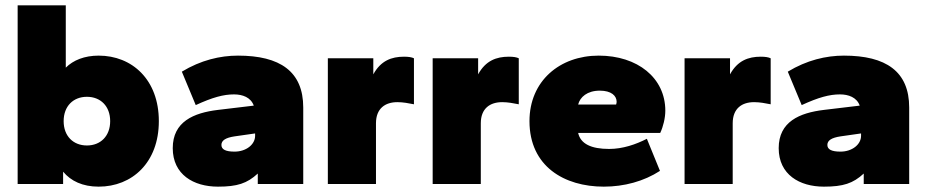

<svg xmlns="http://www.w3.org/2000/svg" viewBox="-20 -688 3466 718"><path d="M349 10C474 10 574 -80 574 -235C574 -390 474 -480 349 -480C296 -480 254 -463 226 -435V-668H46V0H216V-46C245 -11 289 10 349 10ZM305 -144C254 -144 218 -179 218 -235C218 -291 254 -326 305 -326C356 -326 392 -291 392 -235C392 -179 356 -144 305 -144Z M795 10C867 10 904 -2 944 -39V0H1114V-286C1114 -421 1027 -480 870 -480C803 -480 731 -463 660 -420L712 -295C775 -324 816 -335 855 -335C887 -335 918 -324 929 -293L795 -277C704 -266 626 -233 626 -134C626 -35 704 10 795 10ZM857 -121C824 -121 808 -129 808 -146C808 -163 824 -173 857 -178L934 -189V-180C934 -148 901 -121 857 -121Z M1386 0V-227C1386 -283 1421 -306 1466 -306C1487 -306 1508 -302 1528 -298V-470C1520 -474 1508 -476 1491 -476C1444 -476 1404 -461 1376 -410V-470H1206V0Z M1778 0V-227C1778 -283 1813 -306 1858 -306C1879 -306 1900 -302 1920 -298V-470C1912 -474 1900 -476 1883 -476C1836 -476 1796 -461 1768 -410V-470H1598V0Z M2238 10C2314 10 2388 -10 2448 -49L2399 -169C2358 -148 2309 -131 2258 -131C2191 -131 2151 -150 2142 -191H2449C2460 -214 2468 -247 2468 -274C2468 -397 2364 -480 2219 -480C2073 -480 1960 -385 1960 -235C1960 -66 2090 10 2238 10ZM2223 -349C2266 -349 2286 -330 2286 -307C2286 -304 2285 -301 2284 -297H2142C2149 -325 2176 -349 2223 -349Z M2720 0V-227C2720 -283 2755 -306 2800 -306C2821 -306 2842 -302 2862 -298V-470C2854 -474 2842 -476 2825 -476C2778 -476 2738 -461 2710 -410V-470H2540V0Z M3061 10C3133 10 3170 -2 3210 -39V0H3380V-286C3380 -421 3293 -480 3136 -480C3069 -480 2997 -463 2926 -420L2978 -295C3041 -324 3082 -335 3121 -335C3153 -335 3184 -324 3195 -293L3061 -277C2970 -266 2892 -233 2892 -134C2892 -35 2970 10 3061 10ZM3123 -121C3090 -121 3074 -129 3074 -146C3074 -163 3090 -173 3123 -178L3200 -189V-180C3200 -148 3167 -121 3123 -121Z"/></svg>

Font: Gantari Black
Style: Regular
Weight: 900
Designer: Anugrah Pasau
Foundry: Lafontype
Version: Version 1.000